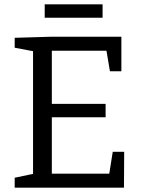

<svg xmlns="http://www.w3.org/2000/svg" viewBox="-20 -869 660 889"><path d="M486 -65 502 -166H555L554 0H48V-46L133 -64V-632L48 -648V-694L219 -699H542V-539H489L473 -634H220V-388H469V-326H220V-65ZM187 -849H455V-787H187Z"/></svg>

Font: Bitter Pro
Style: Regular
Weight: 400
Designer: Sol Matas, and Bitter project Authors
Foundry: Sol Matas
Version: Version 1.010